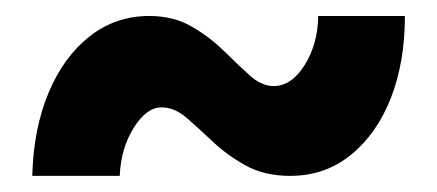

<svg xmlns="http://www.w3.org/2000/svg" viewBox="-20 -427 542 238"><path d="M20 -209Q21.5 -267.6 40.3 -312.3Q59.1 -356.9 91.3 -382.1Q123.5 -407.2 165 -407.2Q195.3 -407.2 217.8 -394Q240.2 -380.9 257.6 -363.8Q274.9 -346.7 289.6 -333.5Q304.2 -320.3 319.3 -320.3Q341.3 -320.3 357.7 -346.4Q374 -372.6 374.5 -407.2H481.9Q481.9 -349.6 464.4 -305.2Q446.8 -260.7 414.8 -234.9Q382.8 -209 339.8 -209Q307.6 -209 284.4 -221.9Q261.2 -234.9 243.7 -251.5Q226.1 -268.1 211.2 -281Q196.3 -293.9 180.2 -293.9Q161.6 -293.9 145.8 -268.6Q129.9 -243.2 128.4 -209Z"/></svg>

Font: Reddit Sans Condensed
Style: Bold
Weight: 700
Designer: Stephen Hutchings
Foundry: Reddit
Version: Version 1.014